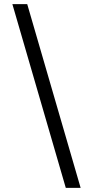

<svg xmlns="http://www.w3.org/2000/svg" viewBox="-20 -760 423 931"><path d="M299 151 40 -740H112L371 151Z"/></svg>

Font: IBM Plex Sans KR
Style: Regular
Weight: 400
Designer: Mike Abbink; Paul van der Laan; Pieter van Rosmalen; Wujin Sim; Chorong Kim; Dohee Lee;
Foundry: Sandoll Inc.
Version: Version 1.001